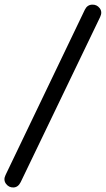

<svg xmlns="http://www.w3.org/2000/svg" viewBox="-72 -768 467 847"><path d="M-47.5 4 302.2 -725Q312.6 -746.4 333.8 -747.5Q355 -748.6 367.8 -731.9Q380.6 -715.2 369.6 -692.6L19.2 35.6Q7.8 58.4 -12.7 59Q-33.2 59.6 -45.7 42.6Q-58.1 25.6 -47.5 4Z"/></svg>

Font: SN Pro Thin
Style: Italic
Weight: 200
Italic angle: -9°
Designer: Tobias Whetton
Foundry: Supernotes
Version: Version 1.003;Glyphs 3.3 (3324)